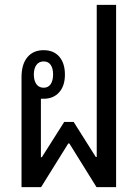

<svg xmlns="http://www.w3.org/2000/svg" viewBox="-20 -764 570 784"><path d="M67.9 -449.2Q67.9 -501.5 91.8 -530.3Q115.7 -559.1 158.2 -559.1Q199.2 -559.1 222.2 -532.5Q245.1 -505.9 245.1 -459Q245.1 -413.6 221.7 -387.2Q198.2 -360.8 158.2 -360.8H147V-122.1H150.9L242.2 -266.1H280.8L371.1 -123H375V-744.1H454.1V0H374L263.2 -178.2H258.8L147.9 0H67.9ZM118.2 -460Q118.2 -434.6 128.7 -420.2Q139.2 -405.8 158.2 -405.8Q177.2 -405.8 187 -420.4Q196.8 -435.1 196.8 -460Q196.8 -484.9 187 -499Q177.2 -513.2 158.2 -513.2Q139.2 -513.2 128.7 -498.8Q118.2 -484.4 118.2 -460Z"/></svg>

Font: Noto Sans Thai Looped Condensed
Style: Regular
Weight: 400
Width: 3
Designer: Sasikarn Vongin, Ben Mitchell
Foundry: The Fontpad Ltd
Version: Version 1.00